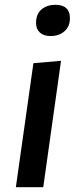

<svg xmlns="http://www.w3.org/2000/svg" viewBox="-20 -779 311 799"><path d="M160 0 234 -526 119 -516 46 0ZM191 -629Q226 -629 248.5 -649Q271 -669 271 -703Q271 -759 210 -759Q176 -759 153 -740Q130 -721 130 -683Q130 -658 146 -643.5Q162 -629 191 -629Z"/></svg>

Font: Brisa Sans Medium
Style: Italic
Weight: 600
Italic angle: -8°
Designer: Dalton Maag Ltd
Foundry: Dalton Maag Ltd
Version: Version 1.101;July 10, 2019;FontCreator 11.5.0.2425 64-bit